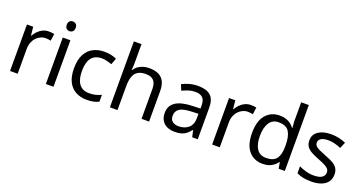

<svg xmlns="http://www.w3.org/2000/svg" viewBox="-42 -1415 3901 2080"><g transform="rotate(20 1908.5 -375.0)"><path d="M335 -546Q350 -546 367.5 -544.5Q385 -543 398 -540L387 -459Q374 -462 358.5 -464Q343 -466 329 -466Q298 -466 270 -453Q242 -440 220 -416.5Q198 -393 185.5 -360Q173 -327 173 -286V0H85V-536H157L167 -438H171Q188 -468 212 -492.5Q236 -517 267 -531.5Q298 -546 335 -546Z M586 -536V0H498V-536ZM543 -737Q563 -737 578.5 -723.5Q594 -710 594 -681Q594 -653 578.5 -639Q563 -625 543 -625Q521 -625 506 -639Q491 -653 491 -681Q491 -710 506 -723.5Q521 -737 543 -737Z M971 10Q900 10 844.5 -19Q789 -48 757.5 -109Q726 -170 726 -265Q726 -364 759 -426Q792 -488 848.5 -517Q905 -546 977 -546Q1018 -546 1056 -537.5Q1094 -529 1118 -517L1091 -444Q1067 -453 1035 -461Q1003 -469 975 -469Q921 -469 886 -446Q851 -423 834 -378Q817 -333 817 -266Q817 -202 834 -157Q851 -112 885 -89Q919 -66 970 -66Q1014 -66 1047.5 -75Q1081 -84 1109 -97V-19Q1082 -5 1049.5 2.5Q1017 10 971 10Z M1324 -537Q1324 -518 1322.5 -498Q1321 -478 1319 -462H1325Q1342 -490 1368 -508Q1394 -526 1426 -535.5Q1458 -545 1492 -545Q1557 -545 1600.5 -524.5Q1644 -504 1666 -461Q1688 -418 1688 -349V0H1601V-343Q1601 -408 1572 -440Q1543 -472 1481 -472Q1421 -472 1387 -449.5Q1353 -427 1338.5 -383.5Q1324 -340 1324 -277V0H1236V-760H1324Z M2057 -545Q2155 -545 2202 -502Q2249 -459 2249 -365V0H2185L2168 -76H2164Q2141 -47 2116.5 -27.5Q2092 -8 2060.5 1Q2029 10 1984 10Q1936 10 1897.5 -7Q1859 -24 1837 -59.5Q1815 -95 1815 -149Q1815 -229 1878 -272.5Q1941 -316 2072 -320L2163 -323V-355Q2163 -422 2134 -448Q2105 -474 2052 -474Q2010 -474 1972 -461.5Q1934 -449 1901 -433L1874 -499Q1909 -518 1957 -531.5Q2005 -545 2057 -545ZM2083 -259Q1983 -255 1944.5 -227Q1906 -199 1906 -148Q1906 -103 1933.5 -82Q1961 -61 2004 -61Q2072 -61 2117 -98.5Q2162 -136 2162 -214V-262Z M2665 -546Q2680 -546 2697.5 -544.5Q2715 -543 2728 -540L2717 -459Q2704 -462 2688.5 -464Q2673 -466 2659 -466Q2628 -466 2600 -453Q2572 -440 2550 -416.5Q2528 -393 2515.5 -360Q2503 -327 2503 -286V0H2415V-536H2487L2497 -438H2501Q2518 -468 2542 -492.5Q2566 -517 2597 -531.5Q2628 -546 2665 -546Z M2998 10Q2898 10 2838 -59.5Q2778 -129 2778 -267Q2778 -405 2838.5 -475.5Q2899 -546 2999 -546Q3041 -546 3072 -535.5Q3103 -525 3126 -507Q3149 -489 3165 -467H3171Q3170 -480 3167.5 -505.5Q3165 -531 3165 -546V-760H3253V0H3182L3169 -72H3165Q3149 -49 3126 -30.5Q3103 -12 3071.5 -1Q3040 10 2998 10ZM3012 -63Q3097 -63 3131.5 -109.5Q3166 -156 3166 -250V-266Q3166 -366 3133 -419.5Q3100 -473 3011 -473Q2940 -473 2904.5 -416.5Q2869 -360 2869 -265Q2869 -169 2904.5 -116Q2940 -63 3012 -63Z M3772 -148Q3772 -96 3746 -61Q3720 -26 3672 -8Q3624 10 3558 10Q3502 10 3461.5 1Q3421 -8 3390 -24V-104Q3422 -88 3467.5 -74.5Q3513 -61 3560 -61Q3627 -61 3657 -82.5Q3687 -104 3687 -140Q3687 -160 3676 -176Q3665 -192 3636.5 -208Q3608 -224 3555 -244Q3503 -264 3466 -284Q3429 -304 3409 -332Q3389 -360 3389 -404Q3389 -472 3444.5 -509Q3500 -546 3590 -546Q3639 -546 3681.5 -536.5Q3724 -527 3761 -510L3731 -440Q3697 -454 3660 -464Q3623 -474 3584 -474Q3530 -474 3501.5 -456.5Q3473 -439 3473 -409Q3473 -387 3486 -371.5Q3499 -356 3529.5 -341.5Q3560 -327 3611 -307Q3662 -288 3698 -268Q3734 -248 3753 -219.5Q3772 -191 3772 -148Z"/></g></svg>

Font: Noto Sans Telugu
Style: Regular
Weight: 400
Designer: Jelle Bosma - Monotype Design Team
Foundry: Monotype Imaging Inc.
Version: Version 2.003